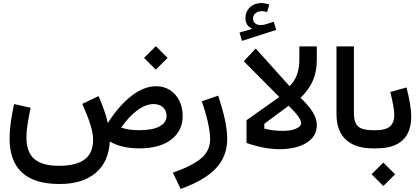

<svg xmlns="http://www.w3.org/2000/svg" viewBox="-20 -976 2764 1263"><path d="M1006.8 -408.7Q1058.1 -408.7 1097.4 -383.8Q1136.7 -358.9 1159.2 -314.7Q1181.6 -270.5 1181.6 -212.4Q1181.6 -115.7 1106.4 -57.9Q1031.2 0 896 0Q778.3 0 702.1 -45.4Q695.8 87.4 609.9 160.9Q523.9 234.4 371.1 234.4Q43 234.4 43 -65.9Q43 -111.3 50.3 -166.7Q57.6 -222.2 72.8 -291.5L181.2 -267.1Q166 -193.4 159.9 -149.4Q153.8 -105.5 153.8 -72.8Q153.8 24.4 205.6 69.6Q257.3 114.7 367.7 114.7Q481.4 114.7 536.9 72.8Q592.3 30.8 592.3 -55.2Q592.3 -95.7 576.7 -149.2Q561 -202.6 521.5 -293L628.4 -343.8Q651.4 -290.5 666.3 -247.3Q681.2 -204.1 689 -166.5Q764.6 -283.7 845.9 -346.2Q927.2 -408.7 1006.8 -408.7ZM990.2 -291.5Q939 -291.5 883.5 -250.7Q828.1 -210 777.3 -137.2Q821.3 -119.6 895.5 -119.6Q984.4 -119.6 1030 -144.8Q1075.7 -169.9 1075.7 -213.9Q1075.7 -248.5 1052.2 -270Q1028.8 -291.5 990.2 -291.5ZM927.7 -595.2 1004.9 -672.4 1082.5 -595.2 1004.9 -518.1Z M1307.6 -309.6 1415 -346.7Q1442.4 -265.6 1458.5 -193.4Q1474.6 -121.1 1474.6 -62.5Q1474.6 51.8 1401.1 130.6Q1327.6 209.5 1168.5 267.1L1117.2 159.7Q1244.1 115.7 1303.2 65.7Q1362.3 15.6 1362.3 -61Q1362.3 -106 1347.2 -172.9Q1332 -239.7 1307.6 -309.6Z M1751.5 -946.3 1736.8 -896Q1728.5 -898.9 1720 -900.9Q1711.4 -902.8 1703.1 -902.8Q1677.7 -902.8 1661.1 -888.9Q1644.5 -875 1644.5 -853.5Q1644.5 -834 1658.4 -822.5Q1672.4 -811 1694.3 -811Q1711.4 -811 1729 -816.4L1780.8 -833L1796.9 -779.3L1571.8 -707L1555.7 -762.2L1634.8 -784.7V-789.6Q1594.7 -808.1 1594.7 -857.9Q1594.7 -899.9 1624.5 -928Q1654.3 -956.1 1700.2 -956.1Q1712.4 -956.1 1725.1 -953.4Q1737.8 -950.7 1751.5 -946.3ZM1662.1 -656.7 1884.8 -409.2Q1949.2 -472.2 1949.2 -581.5V-670.9H2064V-581.5Q2064 -505.4 2038.1 -445.6Q2012.2 -385.7 1957 -332.5Q2011.2 -281.2 2037.6 -238Q2064 -194.8 2064 -152.8Q2064 -78.6 1996.3 -36.6Q1928.7 5.4 1817.4 5.4Q1720.2 5.4 1601.6 -35.6V-185.1L1817.4 -337.9L1583.5 -573.2ZM1878.9 -280.3 1718.8 -162.1V-129.9Q1775.9 -115.2 1837.9 -115.2Q1895 -115.2 1928 -130.1Q1960.9 -145 1960.9 -166Q1960.9 -201.2 1878.9 -280.3Z M2193.4 -670.9H2308.1V-229.5Q2308.1 -169.9 2335.4 -144.8Q2362.8 -119.6 2432.1 -119.6H2432.6V0H2432.1Q2317.9 0 2255.6 -56.9Q2193.4 -113.8 2193.4 -227.1Z M2654.3 -400.4Q2668.5 -344.2 2676.8 -295.4Q2685.1 -246.6 2685.1 -209Q2685.1 -106.4 2628.2 -53.2Q2571.3 0 2453.6 0H2432.6Q2414.6 0 2414.6 -60.1Q2414.6 -119.6 2432.6 -119.6H2453.6Q2517.6 -119.6 2545.7 -144.8Q2573.7 -169.9 2573.7 -220.7Q2573.7 -245.6 2566.4 -284.4Q2559.1 -323.2 2547.4 -371.1ZM2424.3 170.4 2501.5 93.3 2579.1 170.4 2501.5 247.6Z"/></svg>

Font: Estedad-FD SemiBold
Style: Regular
Weight: 600
Designer: Amin Abedi
Version: Version 7.3